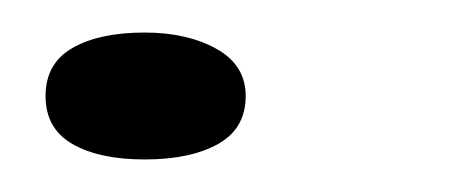

<svg xmlns="http://www.w3.org/2000/svg" viewBox="-20 -98 281 118"><path d="M69 0Q41 0 24.5 -9.5Q8 -19 8 -39Q8 -59 24.5 -68.5Q41 -78 69 -78Q95 -78 113 -68Q131 -58 131 -39Q131 -19 114 -9.5Q97 0 69 0Z"/></svg>

Font: Jura
Style: Bold
Weight: 700
Designer: Ed Merritt
Foundry: Ten by Twenty
Version: Version 1.007